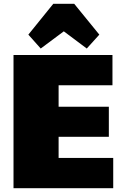

<svg xmlns="http://www.w3.org/2000/svg" viewBox="-20 -989 644 1009"><path d="M236 -159H575V0H51V-700H571V-541H236L288 -664V-340L236 -428H552V-270H236L288 -358V-36ZM129 -807 260 -969H370L502 -807L436 -734L241 -880H390L194 -734Z"/></svg>

Font: Pathway Extreme SemiCondensed Black
Style: Regular
Weight: 900
Width: 4
Version: Version 1.001;gftools[0.9.26]